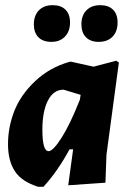

<svg xmlns="http://www.w3.org/2000/svg" viewBox="-20 -713 504 743"><path d="M184 -693Q216 -693 233.5 -675.5Q251 -658 251 -626Q251 -592 231.5 -571.5Q212 -551 179 -551Q146 -551 128.5 -569Q111 -587 111 -619Q111 -653 130.5 -673Q150 -693 184 -693ZM368 -693Q400 -693 417.5 -675.5Q435 -658 435 -626Q435 -591 415.5 -571Q396 -551 362 -551Q330 -551 312.5 -569Q295 -587 295 -619Q295 -653 314.5 -673Q334 -693 368 -693ZM250 -474H256L342 -455L430 -478L440 -471L392 -114L388 -6L244 4L263 -135H249Q203 -50 148 10H128Q64 -10 37.5 -50.5Q11 -91 11 -155Q11 -221 35.5 -283.5Q60 -346 116 -399Q172 -452 250 -474ZM144 -211Q144 -128 168 -128Q185 -128 218 -179.5Q251 -231 289 -327L292 -346L226 -366Q187 -366 165.5 -324Q144 -282 144 -211Z"/></svg>

Font: Alegreya Sans ExtraBold
Style: Italic
Weight: 800
Italic angle: -7°
Designer: Juan Pablo del Peral
Foundry: Huerta Tipografica
Version: Version 2.007